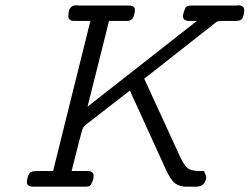

<svg xmlns="http://www.w3.org/2000/svg" viewBox="-20 -704 941 724"><path d="M81.1 -18.1Q81.1 -23.9 85 -37.4Q88.9 -50.8 95.9 -54.9Q103 -59.1 123 -59.1H180.2L320.8 -625H268.1Q256.8 -625 252 -625.5Q247.1 -626 242.4 -630.4Q237.8 -634.8 237.8 -644Q237.8 -671.9 252 -680.2Q258.8 -684.1 269 -684.1Q270 -684.1 272 -683.6Q273.9 -683.1 274.9 -683.1H464.8Q488.8 -683.1 488.8 -666Q488.8 -658.2 485.8 -648.9Q481 -625 458 -625H391.1L310.1 -301.8L721.2 -624V-625H695.8Q669.9 -625 669.9 -643.1Q669.9 -648.9 674.1 -661.9Q678.2 -674.8 683.1 -679Q688 -683.1 703.1 -683.1H874L875 -684.1Q876 -684.1 877 -684.1Q900.9 -684.1 900.9 -666Q900.9 -647 893.1 -633.8Q887.2 -625 869.1 -625H823.2Q815.4 -625 811.3 -624.5Q807.1 -624 803.5 -624Q799.8 -624 795.9 -621.1Q792 -618.2 789.1 -616Q786.1 -613.8 778.1 -606.9Q770 -600.1 763.2 -595.2L523.9 -407.2L657.2 -117.2Q672.4 -83 686.3 -71Q700.2 -59.1 732.9 -59.1H749Q757.8 -41 757.8 -37.1Q757.8 -24.9 749 -12.5Q740.2 0 719.2 0H683.1Q658.2 0 641.1 -12Q624 -23.9 605 -65.9L484.9 -329.1Q481.9 -335 477.1 -345.9Q472.2 -356.9 470.2 -362.8L312 -240.2Q295.9 -227.1 293 -222.2Q288.1 -212.4 251 -63Q251 -61 250 -59.1H305.2Q314.9 -59.1 320.1 -58.1Q325.2 -57.1 329.1 -53Q333 -48.8 333 -40Q333 -30.3 328.1 -18.1Q323.2 -5.9 318.1 -2.9Q313 0 301.8 0H106Q81.1 0 81.1 -18.1Z"/></svg>

Font: CMU Concrete
Style: Italic
Weight: 500
Italic angle: -14.04°
Version: Version 0.7.0